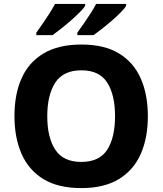

<svg xmlns="http://www.w3.org/2000/svg" viewBox="-20 -953 832 983"><path d="M737 -358Q737 -247 700.5 -164.5Q664 -82 588.5 -36Q513 10 396 10Q278 10 202.5 -36Q127 -82 90.5 -165Q54 -248 54 -359Q54 -470 90.5 -552Q127 -634 203 -679.5Q279 -725 397 -725Q514 -725 589 -679.5Q664 -634 700.5 -551.5Q737 -469 737 -358ZM222 -358Q222 -249 263 -186.5Q304 -124 396 -124Q489 -124 529 -186.5Q569 -249 569 -358Q569 -467 529 -530Q489 -593 397 -593Q304 -593 263 -530Q222 -467 222 -358ZM626 -923Q618 -910 598.5 -890Q579 -870 553.5 -848Q528 -826 502.5 -806Q477 -786 459 -773H376V-786Q390 -805 408 -831Q426 -857 443.5 -884Q461 -911 472 -933H626ZM416 -923Q408 -910 388 -890Q368 -870 343 -848Q318 -826 292.5 -806Q267 -786 249 -773H166V-786Q180 -805 198 -831Q216 -857 233 -884Q250 -911 262 -933H416Z"/></svg>

Font: Noto Sans Oriya
Style: Bold
Weight: 700
Designer: Amélie Bonet and Sol Matas
Foundry: Google LLC
Version: Version 2.006; ttfautohint (v1.8.4.7-5d5b)